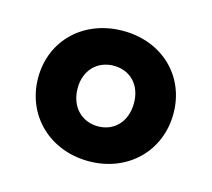

<svg xmlns="http://www.w3.org/2000/svg" viewBox="-61 -897 534 484"><g transform="rotate(15 205.5 -655.0)"><path d="M382 -656C382 -754 308 -825 206 -825C104 -825 29 -754 29 -656C29 -558 104 -485 206 -485C308 -485 382 -558 382 -656ZM279 -656C279 -607 248 -576 206 -576C164 -576 132 -607 132 -656C132 -704 164 -734 206 -734C248 -734 279 -704 279 -656Z"/></g></svg>

Font: LINE Seed JP App_OTF ExtraBold
Style: Regular
Weight: 800
Designer: LINE & Fontrix & Fontworks
Version: Version 1.013